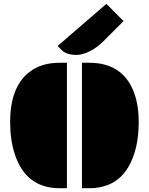

<svg xmlns="http://www.w3.org/2000/svg" viewBox="-20 -997 789 1017"><path d="M414.1 -664.6H452.1Q633.3 -664.6 691.4 -502.9Q714.8 -436.5 714.8 -350.1Q714.8 -204.6 658.7 -110.4Q592.3 0 452.1 0H414.1ZM296.4 0Q116.2 0 57.6 -182.6Q33.7 -256.8 33.7 -350.1Q33.7 -540 139.2 -618.2Q201.2 -664.6 296.4 -664.6H334.5V0ZM386.2 -706.1Q332.5 -706.1 307.1 -731.4L285.2 -753.4L543.5 -976.6L634.3 -885.3L526.9 -777.8Q491.7 -742.7 453.4 -724.4Q415 -706.1 386.2 -706.1Z"/></svg>

Font: Plaster
Style: Regular
Weight: 400
Designer: Eben Sorkin
Foundry: Eben Sorkin
Version: Version 1.007